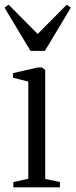

<svg xmlns="http://www.w3.org/2000/svg" viewBox="-30 -808 326 828"><path d="M27.5 0V-23L92 -37V-456L26 -473V-492.5L131.5 -517H150.5L165 -506V-36.5L228.5 -23V0ZM101.5 -588.5 -10.5 -775 7 -788 132.5 -661.5 258 -788 275.5 -775 163.5 -588.5Z"/></svg>

Font: Merriweather 120pt Light
Style: Regular
Weight: 300
Version: Version 2.100